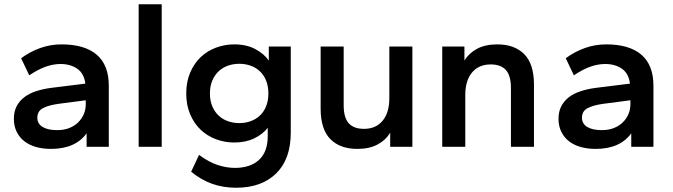

<svg xmlns="http://www.w3.org/2000/svg" viewBox="-20 -688 3153 900"><path d="M219 10Q181 10 149 1Q117 -8 94 -26Q71 -44 58 -70.5Q45 -97 45 -131Q45 -165 58 -190Q71 -215 94 -232.5Q117 -250 149 -260.5Q181 -271 219 -276L380 -296Q374 -344 342 -366Q310 -388 264 -388Q230 -388 194.5 -375.5Q159 -363 117 -335L79 -415Q121 -446 169 -463Q217 -480 268 -480Q377 -480 433.5 -431.5Q490 -383 490 -286V0H386V-63Q333 10 219 10ZM248 -78Q280 -78 305 -88Q330 -98 347 -115Q364 -132 373 -153.5Q382 -175 382 -199V-218L252 -201Q204 -194 179.5 -180Q155 -166 155 -136Q155 -108 179.5 -93Q204 -78 248 -78Z M630 0V-668H738V0Z M1078 -20Q1033 -20 992 -35.5Q951 -51 920.5 -80Q890 -109 871.5 -152Q853 -195 853 -250Q853 -305 871.5 -348Q890 -391 920.5 -420Q951 -449 992 -464.5Q1033 -480 1078 -480Q1135 -480 1176.5 -458Q1218 -436 1240 -404V-470H1343V-67Q1343 58 1274.5 125Q1206 192 1087 192Q1027 192 975.5 174Q924 156 876 117L913 38Q959 72 1000.5 85.5Q1042 99 1081 99Q1153 99 1194 61.5Q1235 24 1235 -50V-89Q1212 -59 1172 -39.5Q1132 -20 1078 -20ZM1102 -111Q1130 -111 1155 -120Q1180 -129 1198.5 -146.5Q1217 -164 1227.5 -190Q1238 -216 1238 -250Q1238 -284 1227.5 -310Q1217 -336 1198.5 -353.5Q1180 -371 1155 -380Q1130 -389 1102 -389Q1073 -389 1048 -380Q1023 -371 1004.5 -353.5Q986 -336 975 -310Q964 -284 964 -250Q964 -216 975 -190Q986 -164 1004.5 -146.5Q1023 -129 1048 -120Q1073 -111 1102 -111Z M1655 10Q1574 10 1528.5 -36Q1483 -82 1483 -179V-470H1591V-194Q1591 -137 1614.5 -110.5Q1638 -84 1686 -84Q1742 -84 1773.5 -122Q1805 -160 1805 -228V-470H1913V0H1809V-66Q1788 -31 1749.5 -10.5Q1711 10 1655 10Z M2375 0V-276Q2375 -333 2351.5 -359.5Q2328 -386 2280 -386Q2224 -386 2192.5 -348Q2161 -310 2161 -242V0H2053V-470H2157V-404Q2178 -439 2216.5 -459.5Q2255 -480 2311 -480Q2392 -480 2437.5 -434Q2483 -388 2483 -291V0Z M2772 10Q2734 10 2702 1Q2670 -8 2647 -26Q2624 -44 2611 -70.5Q2598 -97 2598 -131Q2598 -165 2611 -190Q2624 -215 2647 -232.5Q2670 -250 2702 -260.5Q2734 -271 2772 -276L2933 -296Q2927 -344 2895 -366Q2863 -388 2817 -388Q2783 -388 2747.5 -375.5Q2712 -363 2670 -335L2632 -415Q2674 -446 2722 -463Q2770 -480 2821 -480Q2930 -480 2986.5 -431.5Q3043 -383 3043 -286V0H2939V-63Q2886 10 2772 10ZM2801 -78Q2833 -78 2858 -88Q2883 -98 2900 -115Q2917 -132 2926 -153.5Q2935 -175 2935 -199V-218L2805 -201Q2757 -194 2732.5 -180Q2708 -166 2708 -136Q2708 -108 2732.5 -93Q2757 -78 2801 -78Z"/></svg>

Font: Gantari SemiBold
Style: Regular
Weight: 600
Designer: Anugrah Pasau
Foundry: Lafontype
Version: Version 1.000; ttfautohint (v1.8.4)